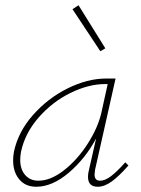

<svg xmlns="http://www.w3.org/2000/svg" viewBox="-20 -707 537 731"><path d="M362 -512 256 -672 279 -687 381 -523ZM469 -77Q434 -37 406 -16.5Q378 4 352 4Q315 4 315 -34Q315 -45 318 -57L346 -180Q305 -103 242 -49.5Q179 4 118 4Q77 4 53.5 -24Q30 -52 30 -96Q30 -113 33 -129Q49 -205 105.5 -269Q162 -333 237.5 -370.5Q313 -408 384 -408H420L342 -61Q340 -47 340 -43Q340 -19 361 -19Q380 -19 403 -36.5Q426 -54 457 -89ZM366 -278 390 -387H381Q317 -387 248 -353Q179 -319 127 -259.5Q75 -200 60 -129Q57 -113 57 -98Q57 -62 76 -40.5Q95 -19 126 -19Q173 -19 224 -59Q275 -99 314 -160Q353 -221 366 -278Z"/></svg>

Font: Ysabeau Infant Extralight
Style: Italic
Weight: 200
Italic angle: -12°
Designer: Christian Thalmann (Catharsis Fonts)
Version: Version 0.003